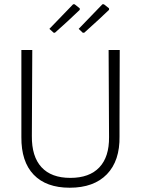

<svg xmlns="http://www.w3.org/2000/svg" viewBox="-20 -873 659 898"><path d="M348 -738Q446 -839 459 -853H466L490 -834V-827Q452 -790 374 -720H367ZM211 -738Q309 -839 322 -853H329L353 -834V-827Q297 -773 237 -720H231ZM540 -639 539 -313V-236Q541 -121 480 -58Q419 5 306 5Q196 5 137.5 -56Q79 -117 80 -232V-639H131L129 -237Q128 -141 174 -91Q220 -41 309 -41Q398 -41 444.5 -90Q491 -139 490 -232L488 -639Z"/></svg>

Font: Alegreya Sans Light
Style: Regular
Weight: 300
Designer: Juan Pablo del Peral
Foundry: Huerta Tipografica
Version: Version 2.007